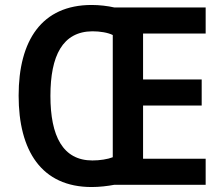

<svg xmlns="http://www.w3.org/2000/svg" viewBox="-20 -744 903 773"><path d="M349 -724C148 -724 55 -581 55 -359C55 -137 147 9 349 9C380 9 414 5 440 0H808V-105H556V-319H792V-424H556V-609H808V-714H440C414 -720 380 -724 349 -724ZM352 -618C382 -618 414 -613 434 -603V-111C414 -103 382 -98 352 -98C233 -98 183 -196 183 -358C183 -520 232 -617 352 -618Z"/></svg>

Font: Noto Sans Kannada SemiCondensed SemiBold
Style: Regular
Weight: 600
Width: 4
Designer: Jelle Bosma - Monotype Design Team
Foundry: Monotype Imaging Inc.
Version: Version 2.005